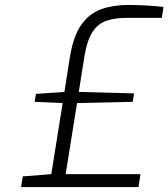

<svg xmlns="http://www.w3.org/2000/svg" viewBox="-20 -755 680 775"><path d="M65 0 72 -43 187 -52 233 -339 120 -344 125 -376 240 -384 262 -524Q276 -610 308.5 -655.5Q341 -701 389 -718Q437 -735 498 -735Q538 -735 576.5 -732.5Q615 -730 640 -727L633 -683H493Q445 -683 410.5 -671.5Q376 -660 354 -627Q332 -594 321 -529L298 -384L521 -378L516 -344L291 -339L245 -52H547L539 0Z"/></svg>

Font: Exo Thin Light
Style: Italic
Weight: 300
Italic angle: -9°
Version: Version 2.000